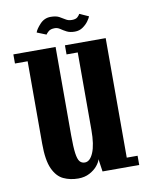

<svg xmlns="http://www.w3.org/2000/svg" viewBox="-77 -701 592 768"><g transform="rotate(-10 219.0 -317.0)"><path d="M179 11Q146.5 11 119.5 -1.5Q92.5 -14 76.5 -49Q60.5 -84 60.5 -151V-486H9V-523H180.5V-164.5Q180.5 -116.5 184 -91.2Q187.5 -66 195.2 -56.8Q203 -47.5 216 -47.5Q237 -47.5 250.5 -79.5Q264 -111.5 264 -171V-486H218.5V-523H384V-37.5H428V0H279L271.5 -51Q269 -39.5 257.2 -25Q245.5 -10.5 225.5 0.2Q205.5 11 179 11ZM267.5 -570Q247.5 -570 234.5 -576.8Q221.5 -583.5 211.5 -590.5Q201.5 -597.5 190 -597.5Q173 -597.5 164.5 -590Q156 -582.5 153.5 -578L116 -593Q120 -606 138 -625.5Q156 -645 181.5 -645Q203.5 -645 216 -638.2Q228.5 -631.5 238.8 -624.8Q249 -618 264 -618Q280 -618 287.2 -625Q294.5 -632 296.5 -637L333.5 -620.5Q331.5 -614 322.8 -601.8Q314 -589.5 300 -579.8Q286 -570 267.5 -570Z"/></g></svg>

Font: Imbue 10pt
Style: Bold
Weight: 700
Designer: Tyler Finck
Foundry: Etcetera Type Company
Version: Version 1.102; ttfautohint (v1.8.3)